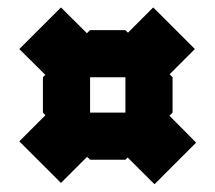

<svg xmlns="http://www.w3.org/2000/svg" viewBox="-20 -611 571 509"><path d="M218.8 -406.2V-312.5H312.5V-406.2ZM100.1 -412.6 31.2 -481 141.6 -591.3 210.4 -522.9 218.8 -531.2H312.5L319.3 -524.4L386.2 -591.3L496.6 -481L429.7 -414.1L437.5 -406.2V-312.5L429.2 -304.2L500 -232.9L389.6 -122.6L318.4 -193.4L312.5 -187.5H218.8L210.9 -195.3L141.6 -126L31.2 -236.3L100.6 -305.7L93.8 -312.5V-406.2Z"/></svg>

Font: Signwood
Style: Regular
Weight: 400
Designer: GGBotNet
Foundry: GGBotNet
Version: 0.95